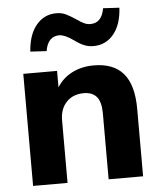

<svg xmlns="http://www.w3.org/2000/svg" viewBox="-53 -792 701 838"><g transform="rotate(-5 297.5 -373.0)"><path d="M58 0V-491H206V-419Q231 -459 273 -480Q315 -501 367 -501Q454 -501 497 -450.5Q540 -400 540 -295V0H389V-288Q389 -339 370 -361.5Q351 -384 314 -384Q266 -384 237.5 -354Q209 -324 209 -274V0ZM168 -581 97 -585Q102 -659 136.5 -700.5Q171 -742 224 -742Q248 -742 266.5 -733Q285 -724 309 -708Q330 -693 343 -687.5Q356 -682 369 -682Q419 -682 430 -746L501 -742Q497 -668 462.5 -626.5Q428 -585 374 -585Q353 -585 334 -592.5Q315 -600 289 -619Q252 -645 229 -645Q179 -645 168 -581Z"/></g></svg>

Font: Nunito Sans ExtraBold
Style: Regular
Weight: 800
Designer: Vernon Adams
Foundry: Vernon Adams
Version: Version 3.101; ttfautohint (v1.8.4.7-5d5b);gftools[0.9.27]